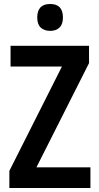

<svg xmlns="http://www.w3.org/2000/svg" viewBox="-20 -944 498 964"><path d="M434 0H27V-86L291 -610H33V-714H427V-627L163 -104H434ZM232 -924Q296 -924 296 -856Q296 -822 278.5 -805.5Q261 -789 232 -789Q202 -789 184.5 -805.5Q167 -822 167 -856Q167 -924 232 -924Z"/></svg>

Font: Noto Sans Hebrew Condensed SemiBold
Style: Regular
Weight: 600
Width: 3
Designer: Monotype Design Team
Foundry: Monotype Imaging Inc.
Version: Version 2.004; ttfautohint (v1.8.4.7-5d5b)